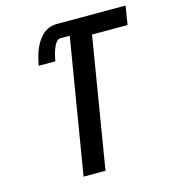

<svg xmlns="http://www.w3.org/2000/svg" viewBox="-109 -825 819 914"><g transform="rotate(-15 300.0 -367.5)"><path d="M190 0 300 -665H254Q244 -665 236.5 -657Q229 -649 224.5 -640Q220 -631 216.5 -621.5Q213 -612 210.5 -602.5Q208 -593 206 -584Q204 -575 202 -565H120Q124 -584 128.5 -602.5Q133 -621 140 -639Q147 -657 157.5 -674.5Q168 -692 182.5 -706Q197 -720 216 -727.5Q235 -735 254 -735H594L579 -643H404L298 0Z"/></g></svg>

Font: Iosevka Curly SmBdEx
Style: Italic
Weight: 600
Width: 7
Italic angle: -9°
Monospace: yes
Designer: Belleve Invis
Foundry: Belleve Invis
Version: Version 11.1.0; ttfautohint (v1.8.3)